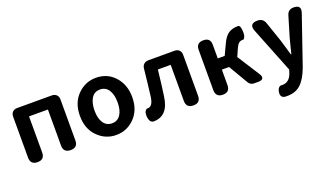

<svg xmlns="http://www.w3.org/2000/svg" viewBox="-69 -1103 3223 1857"><g transform="rotate(-20 1542.5 -174.5)"><path d="M143.6 -559.6H501Q530.3 -559.6 548.3 -542Q566.4 -524.4 566.4 -495.1V-73.2Q566.4 0 493.2 0Q418.9 0 418.9 -73.2V-444.3H224.6V-73.2Q224.6 0 152.3 0Q79.1 0 79.1 -73.2V-495.1Q79.1 -524.4 96.7 -542Q114.3 -559.6 143.6 -559.6Z M958 -574.2Q1076.2 -574.2 1151.4 -490.2Q1226.6 -406.2 1226.6 -279.3Q1226.6 -146.5 1147.5 -66.4Q1068.4 13.7 958 13.7Q847.7 13.7 768.1 -66.4Q688.5 -146.5 688.5 -279.3Q688.5 -413.1 768.1 -493.7Q847.7 -574.2 958 -574.2ZM958 -454.1Q897.5 -454.1 868.2 -404.8Q838.9 -355.5 838.9 -279.3Q838.9 -199.2 870.1 -152.8Q901.4 -106.4 958 -106.4Q1014.6 -106.4 1045.4 -152.8Q1076.2 -199.2 1076.2 -279.3Q1076.2 -360.4 1045.4 -407.2Q1014.6 -454.1 958 -454.1Z M1494.1 -559.6H1764.6Q1793.9 -559.6 1811.5 -542Q1829.1 -524.4 1829.1 -495.1V-73.2Q1829.1 0 1756.8 0Q1682.6 0 1682.6 -73.2V-444.3H1550.8Q1533.2 -284.2 1517.6 -178.7Q1492.2 13.7 1340.8 13.7H1335Q1308.6 7.8 1299.3 -24.4Q1290 -56.6 1295.9 -89.8Q1298.8 -103.5 1308.1 -115.2Q1317.4 -127 1328.1 -125H1330.1Q1382.8 -125 1395.5 -218.8Q1412.1 -350.6 1427.7 -500Q1430.7 -527.3 1448.7 -543.5Q1466.8 -559.6 1494.1 -559.6Z M2424.8 0H2378.9Q2342.8 0 2323.2 -32.2L2206.1 -231.4H2131.8V-73.2Q2131.8 0 2059.6 0Q1986.3 0 1986.3 -73.2V-487.3Q1986.3 -559.6 2059.6 -559.6Q2131.8 -559.6 2131.8 -487.3V-346.7H2203.1L2253.9 -455.1Q2285.2 -523.4 2324.2 -548.8Q2363.3 -574.2 2422.9 -574.2H2424.8Q2442.4 -571.3 2447.8 -534.7Q2453.1 -498 2448.2 -470.7Q2446.3 -459 2438.5 -445.3Q2430.7 -431.6 2422.9 -433.6H2420.9Q2396.5 -433.6 2380.4 -421.4Q2364.3 -409.2 2347.7 -372.1L2313.5 -294.9L2460 -65.4Q2479.5 -35.2 2469.7 -17.6Q2460 0 2424.8 0Z M3044.9 -480.5Q2986.3 -310.5 2874 16.6Q2835 122.1 2781.7 173.3Q2728.5 224.6 2639.6 224.6Q2621.1 224.6 2613.3 223.6Q2562.5 213.9 2579.1 147.5Q2584 127.9 2596.7 116.2Q2609.4 104.5 2627 108.4H2628.9Q2706.1 108.4 2733.4 23.4L2744.1 -9.8L2559.6 -473.6Q2524.4 -559.6 2617.2 -559.6Q2673.8 -559.6 2692.4 -504.9L2762.7 -299.8Q2769.5 -279.3 2809.6 -141.6H2814.5Q2820.3 -168 2834 -220.7Q2847.7 -273.4 2854.5 -299.8L2916 -504.9Q2931.6 -559.6 2988.3 -559.6Q3072.3 -559.6 3044.9 -480.5Z"/></g></svg>

Font: GenSenMaruGothic TW TTF Bold
Style: Regular
Weight: 700
Version: Version 1.301